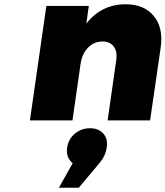

<svg xmlns="http://www.w3.org/2000/svg" viewBox="-20 -572 786 912"><path d="M122.1 0 200.2 -543.9H401.9L390.1 -460Q461.9 -551.8 577.1 -551.8Q665 -551.8 710.9 -495.4Q756.8 -439 743.2 -345.2L692.9 0H491.2L532.2 -287.1Q538.1 -327.6 520 -351.3Q502 -375 466.8 -375Q425.8 -374.5 397.7 -345.2Q369.6 -315.9 362.8 -269L324.2 0ZM259.8 319.8 325.2 203.1Q292.5 176.3 298.8 129.9Q304.7 88.9 335.4 63Q366.2 37.1 408.2 37.1Q446.8 37.1 470 61.5Q493.2 85.9 486.8 128.9Q481.4 168.9 452.1 203.1L354 319.8Z"/></svg>

Font: Trueno ExtraBold
Style: Italic
Weight: 800
Designer: Julieta Ulanovsky
Foundry: Julieta Ulanovsky
Version: Version 3.001b | FøM Fix